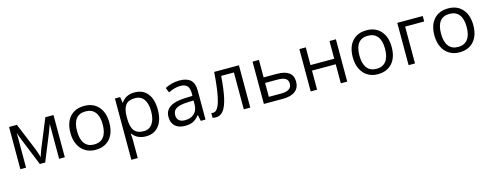

<svg xmlns="http://www.w3.org/2000/svg" viewBox="-25 -1325 5991 2345"><g transform="rotate(-15 2970.5 -152.5)"><path d="M364 -78 379 -124 400 -181 545 -534H648V0H576V-442L566 -414L538 -339L400 0H332L194 -340Q168 -405 158 -442V0H86V-534H185L325 -195Q346 -141 364 -78Z M1283 -268Q1283 -137 1217 -63.5Q1151 10 1035 10Q963 10 907.5 -24Q852 -58 821.5 -121Q791 -184 791 -268Q791 -399 856.5 -472Q922 -545 1038 -545Q1151 -545 1217 -470.5Q1283 -396 1283 -268ZM875 -268Q875 -166 916 -112Q957 -58 1037 -58Q1116 -58 1157.5 -111.5Q1199 -165 1199 -268Q1199 -370 1157.5 -423Q1116 -476 1036 -476Q956 -476 915.5 -424Q875 -372 875 -268Z M1674 10Q1622 10 1578.5 -9.5Q1535 -29 1506 -69H1500Q1506 -22 1506 20V240H1425V-535H1491L1502 -462H1506Q1537 -506 1578.5 -525.5Q1620 -545 1674 -545Q1780 -545 1838 -472Q1896 -399 1896 -268Q1896 -136 1837 -63Q1778 10 1674 10ZM1662 -476Q1580 -476 1543.5 -430.5Q1507 -385 1506 -286V-268Q1506 -155 1543.5 -106.5Q1581 -58 1664 -58Q1734 -58 1773 -114Q1812 -170 1812 -269Q1812 -369 1773 -422.5Q1734 -476 1662 -476Z M2367 0 2351 -76H2347Q2307 -26 2267 -8Q2227 10 2168 10Q2088 10 2043 -31Q1998 -72 1998 -148Q1998 -310 2257 -318L2348 -321V-354Q2348 -417 2321 -447Q2294 -477 2234 -477Q2167 -477 2083 -436L2058 -498Q2098 -520 2145 -532Q2192 -544 2239 -544Q2335 -544 2381 -501.5Q2427 -459 2427 -365V0ZM2184 -57Q2260 -57 2303 -98.5Q2346 -140 2346 -215V-263L2265 -260Q2168 -256 2125.5 -229.5Q2083 -203 2083 -147Q2083 -103 2109.5 -80Q2136 -57 2184 -57Z M2993 0H2911V-466H2750Q2737 -292 2713.5 -190Q2690 -88 2652.5 -40.5Q2615 7 2558 7Q2531 7 2516 1V-59Q2527 -56 2540 -56Q2596 -56 2629.5 -174.5Q2663 -293 2680 -535H2993Z M3246 -314H3411Q3616 -314 3616 -163Q3616 -84 3562.5 -42Q3509 0 3406 0H3165V-535H3246ZM3246 -244V-68H3402Q3467 -68 3501 -90.5Q3535 -113 3535 -158Q3535 -203 3503.5 -223.5Q3472 -244 3400 -244Z M3838 -535V-311H4138V-535H4219V0H4138V-241H3838V0H3757V-535Z M4853 -268Q4853 -137 4787 -63.5Q4721 10 4605 10Q4533 10 4477.5 -24Q4422 -58 4391.5 -121Q4361 -184 4361 -268Q4361 -399 4426.5 -472Q4492 -545 4608 -545Q4721 -545 4787 -470.5Q4853 -396 4853 -268ZM4445 -268Q4445 -166 4486 -112Q4527 -58 4607 -58Q4686 -58 4727.5 -111.5Q4769 -165 4769 -268Q4769 -370 4727.5 -423Q4686 -476 4606 -476Q4526 -476 4485.5 -424Q4445 -372 4445 -268Z M5317 -466H5076V0H4995V-535H5317Z M5885 -268Q5885 -137 5819 -63.5Q5753 10 5637 10Q5565 10 5509.5 -24Q5454 -58 5423.5 -121Q5393 -184 5393 -268Q5393 -399 5458.5 -472Q5524 -545 5640 -545Q5753 -545 5819 -470.5Q5885 -396 5885 -268ZM5477 -268Q5477 -166 5518 -112Q5559 -58 5639 -58Q5718 -58 5759.5 -111.5Q5801 -165 5801 -268Q5801 -370 5759.5 -423Q5718 -476 5638 -476Q5558 -476 5517.5 -424Q5477 -372 5477 -268Z"/></g></svg>

Font: Stephens Clock
Style: Regular
Weight: 400
Designer: Peter Wiegel (catfonts.de) with slight modifications by DT1.org
Version: Version 0.9.1